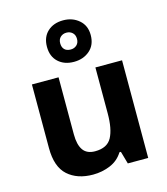

<svg xmlns="http://www.w3.org/2000/svg" viewBox="-123 -932 903 1037"><g transform="rotate(-15 328.5 -413.5)"><path d="M579 -546V0H465L445 -70H437Q411 -28 365.5 -9Q320 10 269 10Q181 10 128 -37.5Q75 -85 75 -190V-546H224V-227Q224 -169 245 -139Q266 -109 312 -109Q380 -109 405 -155.5Q430 -202 430 -289V-546ZM327 -605Q273 -605 239.5 -636Q206 -667 206 -721Q206 -775 239.5 -806Q273 -837 327 -837Q379 -837 415 -806Q451 -775 451 -722Q451 -667 415.5 -636Q380 -605 327 -605ZM327 -674Q347 -674 360.5 -686.5Q374 -699 374 -721Q374 -743 360.5 -755.5Q347 -768 327 -768Q307 -768 293.5 -755.5Q280 -743 280 -721Q280 -699 292 -686.5Q304 -674 327 -674Z"/></g></svg>

Font: Noto Sans Sinhala UI
Style: Bold
Weight: 700
Designer: Jelle Bosma - Monotype Design Team
Foundry: Monotype Imaging Inc.
Version: Version 2.006; ttfautohint (v1.8.4.7-5d5b)